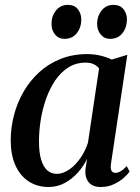

<svg xmlns="http://www.w3.org/2000/svg" viewBox="-20 -757 575 788"><path d="M435.5 -85.5Q432.5 -64 438 -55.8Q443.5 -47.5 454 -47.5Q463.5 -47.5 475.2 -54.2Q487 -61 500 -75L512 -53Q504.5 -42 487.8 -27Q471 -12 447 -0.8Q423 10.5 393 10.5Q360 10.5 344 -9Q328 -28.5 330.5 -61.5L337.5 -105.5Q324 -76.5 300.5 -49.8Q277 -23 246.2 -6.2Q215.5 10.5 179.5 10.5Q133 10.5 97.8 -12.5Q62.5 -35.5 43.2 -78.5Q24 -121.5 24 -181Q24 -232.5 37.2 -283.8Q50.5 -335 76.5 -380.2Q102.5 -425.5 140.5 -460.2Q178.5 -495 228.2 -515Q278 -535 338.5 -535Q366 -535 392 -528.8Q418 -522.5 438.5 -512.5L502.5 -532ZM386.5 -476Q379 -486.5 365.2 -493.2Q351.5 -500 331.5 -500Q292 -500 261 -480.5Q230 -461 207.2 -427.8Q184.5 -394.5 169.5 -352.5Q154.5 -310.5 147.2 -265.2Q140 -220 140 -177.5Q140 -130 149.2 -100.5Q158.5 -71 174.8 -57.2Q191 -43.5 212 -43.5Q232 -43.5 251.2 -53.5Q270.5 -63.5 287.8 -81.2Q305 -99 318.8 -122Q332.5 -145 341 -171.5ZM244 -597.5Q220.5 -597.5 205.8 -615.5Q191 -633.5 191.5 -660.5Q191.5 -691.5 210 -714.2Q228.5 -737 258 -737Q286 -737 299.8 -719Q313.5 -701 313.5 -677.5Q313.5 -643.5 295 -620.5Q276.5 -597.5 244 -597.5ZM431.5 -597.5Q408 -597.5 393.2 -615.5Q378.5 -633.5 378.5 -660.5Q379 -691.5 397.2 -714.2Q415.5 -737 445.5 -737Q473 -737 487 -719Q501 -701 501 -677.5Q500.5 -643.5 482.2 -620.5Q464 -597.5 431.5 -597.5Z"/></svg>

Font: Merriweather 96pt Medium
Style: Italic
Weight: 500
Italic angle: -7.8°
Version: Version 2.101